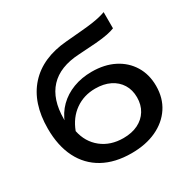

<svg xmlns="http://www.w3.org/2000/svg" viewBox="-178 -960 1125 1140"><g transform="rotate(-30 384.5 -390.5)"><path d="M405 14Q292 14 211.5 -30.5Q131 -75 88.5 -159Q46 -243 46 -361Q46 -537 138 -639Q230 -741 401 -755Q470 -761 515.5 -765Q561 -769 590 -773.5Q619 -778 639.5 -783Q660 -788 679 -795V-684Q660 -676 628 -669.5Q596 -663 547 -659Q498 -655 427 -651Q293 -644 225 -571Q157 -498 157 -363V-331L150 -339Q172 -398 213.5 -439Q255 -480 313 -502Q371 -524 440 -524Q527 -524 592 -491Q657 -458 693.5 -398.5Q730 -339 730 -260Q730 -177 689.5 -115.5Q649 -54 576 -20Q503 14 405 14ZM408 -88Q466 -88 508.5 -109Q551 -130 574.5 -168.5Q598 -207 598 -258Q598 -309 574.5 -347Q551 -385 508.5 -406Q466 -427 408 -427Q330 -427 270.5 -385Q211 -343 182 -266Q199 -184 259.5 -136Q320 -88 408 -88Z"/></g></svg>

Font: Unbounded
Style: Regular
Weight: 400
Designer: Luke Prowse, Jean-Baptiste Morizot, Fátima Lázaro, Florian Runge
Foundry: NaN
Version: Version 1.701;gftools[0.9.28.dev5+ged2979d]